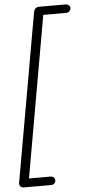

<svg xmlns="http://www.w3.org/2000/svg" viewBox="-78 -685 479 1021"><g transform="rotate(-5 161.0 -175.0)"><path d="M192 -618 35 273Q34 280 30 290Q26 300 9 300Q-6 300 -12 292Q-18 284 -16 273L142 -623Q144 -635 151 -642.5Q158 -650 174 -650Q190 -650 192 -641Q194 -632 192 -618ZM6 300 12 255H151Q165 255 171 262Q177 269 177 277Q177 285 170.5 292.5Q164 300 151 300ZM167 -605 172 -650H310Q324 -650 331 -642.5Q338 -635 337 -627Q336 -619 329.5 -612Q323 -605 310 -605Z"/></g></svg>

Font: Edu QLD Beginners
Style: Regular
Weight: 400
Designer: Tina and Corey Anderson
Foundry: Google for Education
Version: Version 1.001